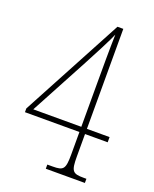

<svg xmlns="http://www.w3.org/2000/svg" viewBox="-135 -791 695 868"><g transform="rotate(20 212.5 -357.0)"><path d="M193 0H381V-20H368C314 -20 306 -29 306 -101V-208H415V-233H306V-714H278L17 -226V-208H279V-101C279 -29 271 -20 218 -20H193ZM48 -233 197 -511C220 -553 273 -656 281 -677C279 -613 279 -503 279 -445V-233Z"/></g></svg>

Font: Noto Serif Lao ExtraCondensed Thin
Style: Regular
Weight: 100
Width: 2
Designer: Monotype Design Team
Foundry: Monotype Imaging Inc.
Version: Version 2.003